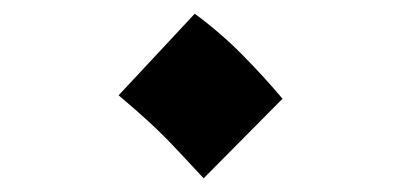

<svg xmlns="http://www.w3.org/2000/svg" viewBox="-20 -442 583 280"><path d="M277 -182Q253 -208 234.5 -227.5Q216 -247 197 -264.5Q178 -282 153 -303L264 -422Q302 -394 334 -361.5Q366 -329 392 -298Z"/></svg>

Font: Noto Sans Arabic SemCond ExtBd
Style: Regular
Weight: 800
Width: 4
Designer: Monotype Design Team, Nadine Chahine, Nizar Qandah and Khaled Hosny
Foundry: Monotype Imaging Inc.
Version: Version 2.012; ttfautohint (v1.8.4.7-5d5b)